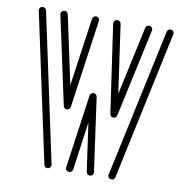

<svg xmlns="http://www.w3.org/2000/svg" viewBox="-80 -790 841 867"><g transform="rotate(10 340.5 -356.5)"><path d="M234.4 -276.4Q228 -276.4 223.4 -280Q218.8 -283.7 217.8 -289.6Q130.4 -694.3 130.4 -696.3Q130.4 -701.2 133.8 -706.1Q138.2 -712.9 147.9 -712.9Q159.7 -712.9 163.6 -700.2L230.5 -386.7L274.9 -698.7Q276.4 -705.6 281 -709.2Q285.6 -712.9 291 -712.9Q299.8 -712.9 304.7 -706.1Q307.6 -702.1 307.6 -697.3L250 -290.5Q247.6 -277.3 234.4 -276.4ZM390.1 0H388.2Q374.5 0 371.6 -14.2L340.3 -234.9L309.6 -14.2Q308.1 -7.3 303.2 -3.7Q298.3 0 292.5 0H291Q276.4 -2.9 276.4 -16.1L324.2 -355.5Q325.2 -361.3 329.8 -365.5Q334.5 -369.6 340.3 -369.6Q346.7 -369.6 351.3 -365.5Q356 -361.3 356.9 -355.5L404.3 -16.1Q404.3 -2.9 390.1 0ZM192.9 0Q180.2 0 177.7 -12.7L31.2 -696.8Q31.2 -701.2 34.2 -706.1Q38.6 -712.9 48.3 -712.9Q52.7 -712.9 57.6 -709.7Q62.5 -706.5 64 -700.2Q210 -18.6 210 -16.6Q210 -11.7 206.5 -6.8Q202.1 0 192.9 0ZM447.3 -276.4H446.8Q433.1 -277.3 431.2 -290.5L372.6 -695.8Q372.6 -701.7 376.7 -707.3Q380.9 -712.9 389.6 -712.9Q402.8 -712.9 406.2 -698.7L450.7 -386.2L518.6 -700.2Q522 -712.9 534.2 -712.9Q543.5 -712.9 548.8 -705.1Q551.3 -701.2 551.3 -695.8Q551.3 -693.8 463.4 -289.6Q460 -276.4 447.3 -276.4ZM487.8 0 483.9 -0.5Q470.7 -3.4 470.7 -16.6Q470.7 -18.6 617.2 -700.2Q618.7 -706.5 624.5 -710.4Q627.9 -712.9 632.3 -712.9Q642.1 -712.9 647 -705.6Q649.4 -701.2 649.4 -696.8L503.4 -12.7Q500.5 0 487.8 0Z"/></g></svg>

Font: Neon Sans
Style: Regular
Weight: 400
Designer: GGBot
Version: 0.80